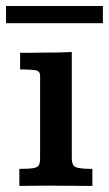

<svg xmlns="http://www.w3.org/2000/svg" viewBox="-36 -613 359 633"><path d="M27.8 0V-56.2Q60.5 -56.2 74.7 -58.8Q88.9 -61.5 92.5 -69.1Q96.2 -76.7 96.2 -92.3V-362.8Q96.2 -378.9 81.1 -381.3Q65.9 -383.8 30.3 -384.3Q30.3 -398.4 30.3 -411.9Q30.3 -425.3 30.3 -439Q50.3 -439 69.3 -439Q88.4 -439 106 -439.5Q129.9 -439.5 153.1 -439.9Q176.3 -440.4 200.7 -441.4V-90.8Q200.7 -66.4 215.3 -61.3Q230 -56.2 268.6 -56.2V0Q254.4 0 233.6 -0.2Q212.9 -0.5 190.9 -0.5Q168.9 -0.5 151.9 -0.7Q134.8 -1 127.9 -1Q97.7 -1 74.7 -0.5Q51.8 0 27.8 0ZM-16.1 -536.6V-593.3H303.2V-536.6Z"/></svg>

Font: Kameron Medium
Style: Regular
Weight: 500
Designer: Vernon Adams
Foundry: Vernon Adams
Version: Version 1.100